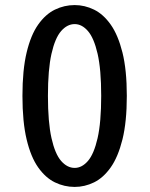

<svg xmlns="http://www.w3.org/2000/svg" viewBox="-20 -726 590 757"><path d="M274.5 11Q233.5 11 196.5 -7Q159.5 -25 130.5 -66Q101.5 -107 85 -176.2Q68.5 -245.5 68.5 -348Q68.5 -450 85 -519Q101.5 -588 130.5 -629Q159.5 -670 196.5 -688Q233.5 -706 274.5 -706Q314 -706 350.8 -688Q387.5 -670 416.5 -629Q445.5 -588 462.8 -519Q480 -450 480 -348Q480 -245.5 462.8 -176.2Q445.5 -107 416.5 -66Q387.5 -25 350.8 -7Q314 11 274.5 11ZM274.5 -64Q303 -64 326.8 -91.5Q350.5 -119 364.8 -181.5Q379 -244 379 -348Q379 -452 364.8 -514Q350.5 -576 326.8 -603.5Q303 -631 274.5 -631Q245 -631 221 -603.5Q197 -576 183 -514Q169 -452 169 -348Q169 -244 183 -181.5Q197 -119 221 -91.5Q245 -64 274.5 -64Z"/></svg>

Font: Trispace SemiCondensed
Style: Regular
Weight: 400
Width: 4
Designer: Tyler Finck
Foundry: Etcetera Type Company
Version: Version 1.210; ttfautohint (v1.8.3)